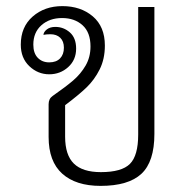

<svg xmlns="http://www.w3.org/2000/svg" viewBox="-20 -599 605 628"><path d="M139 -151V-258Q139 -276 152 -285Q195 -315 219.5 -336Q244 -357 260 -384.5Q276 -412 276 -447Q276 -493 250 -516.5Q224 -540 183 -540Q142 -540 115.5 -516.5Q89 -493 89 -453Q89 -425 103.5 -410Q118 -395 141 -395Q164 -395 176.5 -408Q189 -421 189 -443Q189 -464 177 -475.5Q165 -487 145 -487Q132 -487 122 -485Q123 -495 133.5 -503Q144 -511 161 -511Q188 -511 208.5 -493Q229 -475 229 -440Q229 -403 203 -379.5Q177 -356 141 -356Q104 -356 76 -382.5Q48 -409 48 -453Q48 -511 87 -545Q126 -579 184 -579Q244 -579 283.5 -545.5Q323 -512 323 -450Q323 -406 306 -372Q289 -338 263 -313Q237 -288 193 -255V-152Q193 -92 221.5 -64Q250 -36 310 -36Q378 -36 405 -63Q432 -90 432 -159V-576H485V-161Q485 -70 442.5 -30.5Q400 9 309 9Q228 9 183.5 -31Q139 -71 139 -151Z"/></svg>

Font: Krub Light
Style: Regular
Weight: 300
Designer: Ekaluck Peanpanawate
Foundry: Cadson Demak Co.,Ltd.
Version: Version 1.000; ttfautohint (v1.6)